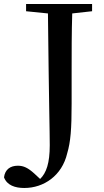

<svg xmlns="http://www.w3.org/2000/svg" viewBox="-79 -757 516 957"><path d="M380 -737H51V-701L160 -690C165 -227 169 -106 169 -33C169 56 152 105 121 135L92 108C61 80 39 69 10 69C-27 69 -54 87 -59 127C-44 167 -3 180 42 180C139 180 230 119 256 7C273 -50 278 -114 278 -240V-397C278 -496 278 -595 281 -690L380 -701Z"/></svg>

Font: Source Han Serif CN SemiBold
Style: Regular
Weight: 600
Designer: Ryoko NISHIZUKA 西塚涼子 (kana & ideographs); Frank Grießhammer (Latin, Greek & Cyrillic); Wenlong ZHANG 张文龙 (bopomofo); San
Foundry: Adobe Systems Incorporated
Version: Version 1.000;PS 1;hotconv 16.6.53;makeotf.lib2.5.65590